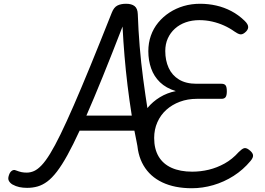

<svg xmlns="http://www.w3.org/2000/svg" viewBox="-20 -981 1407 1020"><path d="M124 17Q102 17 83 13Q64 9 46 -1Q33 -9 27 -20.5Q21 -32 27 -49Q32 -66 42.5 -73.5Q53 -81 64 -76Q82 -69 94.5 -66.5Q107 -64 122 -64Q142 -64 161 -72.5Q180 -81 201 -103Q222 -125 246.5 -165Q271 -205 301.5 -267.5Q332 -330 371.5 -420.5Q411 -511 461 -633Q511 -755 574 -914Q585 -942 603.5 -951.5Q622 -961 650 -961Q679 -961 695 -948.5Q711 -936 712 -906Q715 -820 722 -735Q729 -650 740.5 -563Q752 -476 766.5 -384Q781 -292 799 -191Q803 -172 795.5 -161.5Q788 -151 765 -145Q745 -141 732.5 -148Q720 -155 716 -174Q710 -203 705 -231.5Q700 -260 694 -287H403Q368 -211 338.5 -157.5Q309 -104 282.5 -69.5Q256 -35 231 -16.5Q206 2 180 9.5Q154 17 124 17ZM439 -367H680Q667 -449 657.5 -527.5Q648 -606 641.5 -683.5Q635 -761 631 -840Q573 -690 525.5 -573Q478 -456 439 -367ZM999 19Q908 19 842.5 -12Q777 -43 742.5 -102Q708 -161 708 -244Q708 -291 722.5 -333Q737 -375 764 -408Q791 -441 829.5 -464.5Q868 -488 914 -497Q862 -513 830 -544Q798 -575 783 -617.5Q768 -660 768 -709Q768 -753 781.5 -791.5Q795 -830 820.5 -861Q846 -892 880.5 -914.5Q915 -937 956 -949Q997 -961 1043 -961Q1087 -961 1129 -951.5Q1171 -942 1209 -922Q1247 -902 1279 -871Q1299 -852 1298.5 -836.5Q1298 -821 1280 -807Q1266 -796 1254 -799Q1242 -802 1225 -814Q1200 -832 1170 -845.5Q1140 -859 1107 -866.5Q1074 -874 1039 -874Q1000 -874 967 -862.5Q934 -851 909.5 -829Q885 -807 871.5 -777Q858 -747 858 -710Q858 -660 876 -620.5Q894 -581 931 -558.5Q968 -536 1024 -536H1157Q1172 -536 1178.5 -527.5Q1185 -519 1185 -496Q1185 -474 1178.5 -465Q1172 -456 1157 -456H1026Q977 -456 935.5 -440.5Q894 -425 863.5 -397.5Q833 -370 816 -331.5Q799 -293 799 -248Q799 -190 822.5 -150Q846 -110 891.5 -89.5Q937 -69 1001 -69Q1046 -69 1089.5 -79.5Q1133 -90 1173.5 -112.5Q1214 -135 1248 -173Q1265 -190 1276 -193.5Q1287 -197 1302 -186Q1321 -172 1324 -158.5Q1327 -145 1311 -126Q1272 -79 1221 -46.5Q1170 -14 1113 2.5Q1056 19 999 19Z"/></svg>

Font: Playwrite HU
Style: Regular
Weight: 400
Designer: Veronika Burian, José Scaglione
Foundry: TypeTogether
Version: Version 1.002